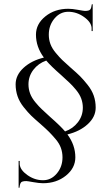

<svg xmlns="http://www.w3.org/2000/svg" viewBox="-20 -626 482 897"><path d="M185 -357Q148 -407 148 -464Q148 -514 192 -549.5Q236 -585 299 -585Q317 -585 344.5 -580Q372 -575 377 -575Q396 -575 401.5 -581.5Q407 -588 409 -606H413V-481H408V-496Q406 -523 372 -547Q338 -571 299 -571Q261 -571 234.5 -539.5Q208 -508 208 -464Q208 -441 215.5 -420.5Q223 -400 240.5 -379Q258 -358 271 -345.5Q284 -333 310 -310Q339 -285 354 -270Q369 -255 389 -230Q409 -205 418 -179Q427 -153 427 -123Q427 -80 390 -46Q353 -12 295 2Q332 52 332 109Q332 159 288 194.5Q244 230 181 230Q163 230 135.5 225Q108 220 103 220Q84 220 78.5 226Q73 232 71 251H67V126H72V141Q74 168 108 192Q142 216 181 216Q219 216 245.5 184.5Q272 153 272 109Q272 86 264.5 65Q257 44 239.5 23.5Q222 3 209 -10Q196 -23 170 -46Q141 -71 126 -85.5Q111 -100 91 -125Q71 -150 62 -176.5Q53 -203 53 -232Q53 -275 90 -309Q127 -343 185 -357ZM284 -12Q321 -25 344 -55Q367 -85 367 -123Q367 -145 359.5 -165.5Q352 -186 335 -206.5Q318 -227 304.5 -239.5Q291 -252 266 -275Q217 -318 196 -343Q159 -330 136 -300Q113 -270 113 -232Q113 -210 120.5 -189.5Q128 -169 145 -148.5Q162 -128 175.5 -115.5Q189 -103 214 -80Q263 -37 284 -12Z"/></svg>

Font: Kleymissky
Style: Regular
Weight: 500
Italic angle: -8°
Designer: gluk
Foundry: gluk
Version: Version 0.283